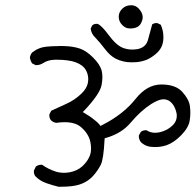

<svg xmlns="http://www.w3.org/2000/svg" viewBox="-20 -769 742 728"><path d="M212.9 -61Q254.4 -61 279.8 -68.8Q314.5 -79.6 336.4 -106Q351.1 -123 361.8 -143.6Q372.6 -164.1 376.5 -239.7L377 -245.1L381.8 -246.1Q441.9 -263.2 476.6 -305.2Q513.7 -349.1 553.2 -374.5Q582 -392.6 600.1 -392.6Q609.4 -392.6 617.7 -388.7Q639.2 -377 647.5 -347.2Q650.4 -338.4 650.4 -330.1Q650.4 -309.1 634.8 -293.9Q615.2 -274.4 585.9 -267.6Q576.2 -265.6 567.9 -265.6Q549.8 -265.6 536.1 -274.9Q534.7 -275.4 531.5 -275.4Q528.3 -275.4 523.2 -273.9Q518.1 -272.5 513.7 -268.6L506.3 -254.9Q506.3 -254.4 506.3 -253.9Q506.3 -239.3 515.1 -229Q530.8 -214.8 550.8 -212.4Q559.6 -211.4 567.4 -211.4Q590.8 -211.4 611.3 -218.3Q639.6 -228 667.5 -256.8Q695.3 -285.6 699.2 -311.5Q701.7 -327.1 701.7 -340.6Q701.7 -354 700.2 -365.7Q697.3 -391.6 671.4 -420.4Q646 -448.7 591.8 -448.7Q537.6 -448.7 494.1 -394Q447.3 -335 366.7 -294.4L361.3 -291.5Q353.5 -301.3 349.4 -304.9Q345.2 -308.6 342.5 -310.8Q339.8 -313 336.9 -315.2Q334 -317.4 331.1 -319.8Q328.1 -322.3 324.7 -324.7Q321.3 -327.1 317.4 -329.6Q310.1 -334.5 293.9 -344.2L300.3 -350.6Q359.4 -413.6 365.2 -446.8Q368.2 -462.9 368.2 -476.8Q368.2 -490.7 365.2 -502.4Q358.4 -525.4 333 -550.8Q307.6 -576.2 283.7 -584.5Q258.3 -593.3 225.6 -594.2Q216.8 -594.7 211.2 -594.7Q205.6 -594.7 198.7 -594.2Q180.7 -594.2 158.2 -592.3Q127 -589.8 101.6 -569.8Q95.2 -562 93.3 -550.8Q95.2 -539.1 101.6 -528.8L115.2 -522Q115.7 -522 116.7 -522Q131.8 -522 144.5 -530.3Q161.6 -541.5 187.5 -542.5Q192.4 -542.5 197.8 -542.5Q217.8 -542.5 236.3 -540Q254.9 -537.6 267.1 -532.7Q294.9 -522.5 305.7 -502.9Q313 -490.2 314.5 -473.1Q314.5 -470.2 314.5 -467.8Q314.5 -439 289.3 -414.6Q264.2 -390.1 231.9 -375.5L174.3 -349.1L167.5 -335.9Q167 -334 167 -332Q167 -319.8 174.3 -312Q181.6 -305.2 193.4 -303.2Q210.4 -305.7 224.6 -305.7Q266.1 -305.7 287.6 -286.6Q316.4 -261.7 322.8 -230Q325.2 -217.3 325.2 -206.1Q325.2 -189.5 319.8 -176.8Q311 -155.8 292 -138.4Q272.9 -121.1 244.1 -115.7Q233.4 -113.8 223.1 -113.8Q205.1 -113.8 190.4 -118.7Q162.6 -127.9 140.1 -144Q138.2 -144.5 137.2 -144.5Q136.2 -144.5 134.8 -144.3Q133.3 -144 131.1 -143.8Q128.9 -143.6 127 -143.1Q125 -142.6 123 -141.6Q119.6 -140.1 116.2 -137.7L108.9 -123Q108.4 -121.1 108.4 -119.1Q108.4 -106.4 115.7 -99.1Q132.8 -82.5 155.3 -74.7Q177.7 -66.9 201.2 -61Q207 -61 212.9 -61ZM418 -546.9Q445.8 -532.7 478.5 -532.7Q485.8 -532.7 495.6 -533.2Q505.4 -533.7 516.6 -536.4Q527.8 -539.1 536.6 -542.5Q554.2 -550.3 571.3 -564.9Q596.7 -586.4 599.1 -617.7Q599.6 -623 599.6 -628.4Q599.6 -653.3 589.4 -675.3L577.1 -681.2Q575.2 -681.6 573.7 -681.6Q572.3 -681.6 570.3 -681.4Q568.4 -681.2 565.9 -680.7Q561 -679.2 557.1 -676.8Q547.9 -641.1 541 -617.7Q533.2 -589.4 502.4 -583Q491.7 -581.1 481.4 -581.1Q463.9 -581.1 447.8 -586.9Q421.4 -596.2 391.6 -636.7Q365.2 -672.4 350.6 -678.2Q348.6 -678.7 346.7 -678.7Q336.9 -678.7 330.1 -673.3L323.7 -660.6Q326.2 -641.1 340.8 -627Q357.9 -609.4 378.4 -582.5Q397.5 -557.6 418 -546.9ZM474.1 -661.1Q505.4 -661.1 515.1 -682.1Q521 -693.4 521 -703.6Q521 -715.3 513.7 -726.6Q500.5 -747.6 480 -749Q478 -749 476.6 -749Q456.5 -749 443.4 -735.8Q430.2 -722.7 430.2 -705.6Q430.2 -687.5 443.4 -674.3Q454.6 -663.1 466.3 -661.6Q470.2 -661.1 474.1 -661.1Z"/></svg>

Font: Bakudai
Style: ExtraLight
Weight: 200
Version: Version 1.48